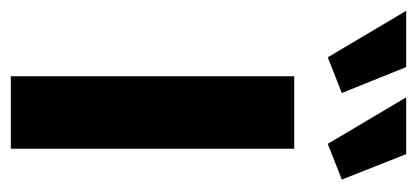

<svg xmlns="http://www.w3.org/2000/svg" viewBox="-288 -543 771 355"><g transform="rotate(90 97.5 -365.5)"><path d="M-60 -731 26 -586 92 -612 44 -731ZM100 -731 186 -586 252 -612 205 -731ZM61 0H195V-524H61Z"/></g></svg>

Font: FIGSv2-sans-serif
Style: Bold
Weight: 700
Designer: Matt McInerney, Pablo Impallari, Rodrigo Fuenzalida,Mirko Velimirovic
Foundry: Matt McInerney, Pablo Impallari, Rodrigo Fuenzalida
Version: Version 4.021;hotconv 1.0.109;makeotfexe 2.5.65596